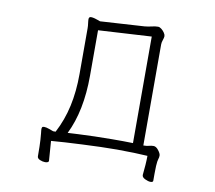

<svg xmlns="http://www.w3.org/2000/svg" viewBox="-89 -817 1177 1049"><g transform="rotate(10 500.0 -292.0)"><path d="M763 98Q766 71 768 42Q770 13 770 -8Q739 -10 695 -11.5Q651 -13 601 -13Q559 -13 509.5 -11.5Q460 -10 409 -7.5Q358 -5 313.5 -2.5Q269 0 237 3L245 112Q245 118 239 120.5Q233 123 225 123Q211 123 196 116.5Q181 110 181 98Q181 37 179 7.5Q177 -22 176 -29Q175 -37 174.5 -42.5Q174 -48 174 -52Q174 -57 176 -61.5Q178 -66 186 -66Q198 -66 216 -59.5Q234 -53 239 -51H253Q291 -123 309 -205Q327 -287 327 -384V-607Q327 -623 327 -637.5Q327 -652 325 -664Q324 -672 323.5 -677.5Q323 -683 323 -687Q323 -701 335 -701Q344 -701 356.5 -697.5Q369 -694 378 -690.5Q387 -687 387 -687L632 -702Q653 -704 671 -708.5Q689 -713 705 -713Q714 -713 724 -705Q734 -697 741 -686.5Q748 -676 748 -668Q748 -660 743 -646Q738 -632 738 -621V-60Q757 -60 769 -63.5Q781 -67 794 -67Q808 -67 821.5 -49.5Q835 -32 835 -21Q835 -10 831.5 -1Q828 8 826 38Q825 60 825 82Q825 104 825 120Q825 129 811 129Q798 129 780.5 120.5Q763 112 763 100ZM680 -654 385 -637V-385Q385 -190 319 -56Q336 -57 376.5 -59Q417 -61 467.5 -62.5Q518 -64 563 -64Q594 -64 624.5 -64Q655 -64 680 -63Z"/></g></svg>

Font: Moon Stars Kai T Light
Style: Regular
Weight: 300
Designer: GuiWonder
Version: Version 1.101